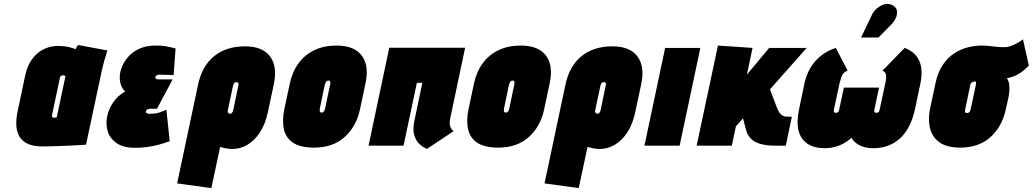

<svg xmlns="http://www.w3.org/2000/svg" viewBox="-20 -745 5282 982"><path d="M529 -487 379 -515Q374 -508 370 -500.5Q366 -493 366 -493Q363 -495 351.5 -499Q340 -503 321.5 -506.5Q303 -510 277 -510Q251 -510 225 -502Q199 -494 176 -476Q153 -458 135 -428.5Q117 -399 108 -355L69 -170Q62 -135 63.5 -103.5Q65 -72 78.5 -48Q92 -24 121 -10Q150 4 196 4Q219 4 248.5 3Q278 2 308 1Q338 0 363.5 -1.5Q389 -3 404.5 -4Q420 -5 420 -5L502 -390Q506 -407 512.5 -431.5Q519 -456 529 -487ZM246 -156 287 -350Q288 -353 290 -355Q292 -357 294.5 -358Q297 -359 299.5 -359.5Q302 -360 303 -360Q304 -360 305.5 -359.5Q307 -359 308.5 -358.5Q310 -358 312 -357.5Q314 -357 315 -356L270 -144Q268 -144 266 -143.5Q264 -143 262.5 -143Q261 -143 259.5 -143Q258 -143 256 -143Q253 -143 250 -144.5Q247 -146 246 -149Q245 -152 246 -156Z M868 -361 878 -497Q850 -505 824.5 -509Q799 -513 772 -512Q722 -511 687.5 -493.5Q653 -476 631.5 -449.5Q610 -423 600 -393Q593 -373 592.5 -351Q592 -329 599 -309.5Q606 -290 620 -277Q584 -257 560 -223Q536 -189 528 -149Q520 -110 531 -73.5Q542 -37 576.5 -13Q611 11 670 11Q701 11 731 7Q761 3 790 -4.5Q819 -12 848 -23L831 -184Q822 -180 813 -176Q804 -172 793.5 -169Q783 -166 771.5 -164.5Q760 -163 746 -163Q740 -163 735 -164.5Q730 -166 727.5 -169Q725 -172 726 -176Q727 -179 729 -181.5Q731 -184 734 -185.5Q737 -187 740.5 -188Q744 -189 748 -189H783L863 -339H790Q785 -339 781 -340.5Q777 -342 775.5 -345Q774 -348 775 -352Q776 -356 778.5 -358Q781 -360 785 -361.5Q789 -363 794 -363Q805 -363 816.5 -362.5Q828 -362 841 -362Q854 -362 868 -361Z M1350 -171 1380 -312Q1400 -404 1361.5 -456Q1323 -508 1233 -508Q1137 -508 1075 -457.5Q1013 -407 993 -312L886 193L1061 217L1106 6Q1112 8 1119 10Q1126 12 1134 13.5Q1142 15 1150.5 16Q1159 17 1168 17Q1209 17 1245.5 -4.5Q1282 -26 1309.5 -68Q1337 -110 1350 -171ZM1199 -307 1174 -187Q1173 -180 1170.5 -174.5Q1168 -169 1164.5 -166Q1161 -163 1157 -163Q1155 -163 1152.5 -164Q1150 -165 1148 -167Q1146 -169 1145 -172.5Q1144 -176 1145 -180L1172 -307Q1174 -313 1176 -317Q1178 -321 1181.5 -323Q1185 -325 1189 -325Q1194 -325 1196.5 -323Q1199 -321 1200 -317Q1201 -313 1199 -307Z M1821 -185 1849 -317Q1869 -409 1830.5 -460.5Q1792 -512 1701 -512Q1637 -512 1588 -488.5Q1539 -465 1507 -421.5Q1475 -378 1462 -317L1434 -185Q1422 -126 1432.5 -82Q1443 -38 1480.5 -14Q1518 10 1587 10Q1682 10 1742 -43.5Q1802 -97 1821 -185ZM1668 -311 1643 -191Q1642 -185 1639.5 -180Q1637 -175 1633.5 -172Q1630 -169 1625 -169Q1620 -169 1617.5 -172Q1615 -175 1615 -180Q1615 -185 1616 -191L1641 -311Q1643 -318 1645.5 -323Q1648 -328 1652 -330.5Q1656 -333 1660 -333Q1665 -333 1667 -330.5Q1669 -328 1669.5 -323Q1670 -318 1668 -311Z M2283 -141 2359 -501H1971L1865 0H2044L2112 -321H2140L2100 -130Q2090 -84 2098.5 -55Q2107 -26 2123 -10.5Q2139 5 2152 11Q2165 17 2163 17L2300 -74Q2289 -82 2283 -97.5Q2277 -113 2283 -141Z M2763 -185 2791 -317Q2811 -409 2772.5 -460.5Q2734 -512 2643 -512Q2579 -512 2530 -488.5Q2481 -465 2449 -421.5Q2417 -378 2404 -317L2376 -185Q2364 -126 2374.5 -82Q2385 -38 2422.5 -14Q2460 10 2529 10Q2624 10 2684 -43.5Q2744 -97 2763 -185ZM2610 -311 2585 -191Q2584 -185 2581.5 -180Q2579 -175 2575.5 -172Q2572 -169 2567 -169Q2562 -169 2559.5 -172Q2557 -175 2557 -180Q2557 -185 2558 -191L2583 -311Q2585 -318 2587.5 -323Q2590 -328 2594 -330.5Q2598 -333 2602 -333Q2607 -333 2609 -330.5Q2611 -328 2611.5 -323Q2612 -318 2610 -311Z M3229 -171 3259 -312Q3279 -404 3240.5 -456Q3202 -508 3112 -508Q3016 -508 2954 -457.5Q2892 -407 2872 -312L2765 193L2940 217L2985 6Q2991 8 2998 10Q3005 12 3013 13.5Q3021 15 3029.5 16Q3038 17 3047 17Q3088 17 3124.5 -4.5Q3161 -26 3188.5 -68Q3216 -110 3229 -171ZM3078 -307 3053 -187Q3052 -180 3049.5 -174.5Q3047 -169 3043.5 -166Q3040 -163 3036 -163Q3034 -163 3031.5 -164Q3029 -165 3027 -167Q3025 -169 3024 -172.5Q3023 -176 3024 -180L3051 -307Q3053 -313 3055 -317Q3057 -321 3060.5 -323Q3064 -325 3068 -325Q3073 -325 3075.5 -323Q3078 -321 3079 -317Q3080 -313 3078 -307Z M3276 0H3456L3562 -500H3382Z M3953 -196 3918 -288 4106 -500H3914L3800 -363L3829 -500L3652 -512L3543 0H3723L3744 -99L3780 -140L3796 -80Q3804 -50 3824 -32.5Q3844 -15 3874.5 -7.5Q3905 0 3943 0H3999L4030 -148H4027Q4014 -148 4001 -148.5Q3988 -149 3975.5 -159Q3963 -169 3953 -196Z M4607 -500 4494 -384Q4504 -379 4508.5 -371Q4513 -363 4512.5 -349.5Q4512 -336 4507 -315L4479 -184Q4478 -178 4475.5 -174.5Q4473 -171 4470 -169.5Q4467 -168 4463 -168Q4459 -168 4456 -169.5Q4453 -171 4452 -174.5Q4451 -178 4452 -184L4476 -297H4296L4272 -184Q4271 -178 4268.5 -174.5Q4266 -171 4262.5 -169.5Q4259 -168 4255 -168Q4251 -168 4248.5 -169.5Q4246 -171 4245 -174.5Q4244 -178 4245 -184L4273 -315Q4278 -336 4282.5 -349.5Q4287 -363 4294.5 -371Q4302 -379 4315 -384L4255 -500Q4193 -480 4151 -433.5Q4109 -387 4094 -316L4067 -187Q4053 -120 4064.5 -76Q4076 -32 4110.5 -9.5Q4145 13 4198 13Q4224 13 4248 7Q4272 1 4294 -11Q4316 -23 4335 -40Q4345 -23 4361.5 -11Q4378 1 4399.5 7Q4421 13 4446 13Q4528 13 4583 -37Q4638 -87 4660 -187L4687 -316Q4702 -387 4682 -433Q4662 -479 4607 -500ZM4539 -620Q4553 -634 4561.5 -652.5Q4570 -671 4567.5 -689Q4565 -707 4547 -717Q4527 -729 4505.5 -723.5Q4484 -718 4466 -703Q4448 -688 4440 -670L4384 -553H4473Z M5242 -410 5212 -544Q5192 -528 5166.5 -516.5Q5141 -505 5125 -504Q5104 -503 5083.5 -505Q5063 -507 5042.5 -509.5Q5022 -512 5000 -512Q4967 -512 4930.5 -503Q4894 -494 4861 -472.5Q4828 -451 4802.5 -414Q4777 -377 4765 -321L4736 -185Q4726 -134 4736.5 -89.5Q4747 -45 4784.5 -17.5Q4822 10 4891 10Q4986 10 5045.5 -43.5Q5105 -97 5124 -185L5138 -247Q5144 -279 5142.5 -304Q5141 -329 5130 -345Q5147 -348 5165.5 -355Q5184 -362 5203.5 -375.5Q5223 -389 5242 -410ZM4971 -311 4944 -183Q4943 -179 4940.5 -175Q4938 -171 4934.5 -169Q4931 -167 4926 -167Q4921 -167 4918.5 -169Q4916 -171 4915.5 -175Q4915 -179 4916 -183L4943 -312Q4944 -317 4946.5 -320Q4949 -323 4952 -324.5Q4955 -326 4958 -327Q4961 -328 4964 -328Q4965 -328 4966 -328Q4967 -328 4968 -328Q4969 -328 4970 -327Q4971 -326 4971.5 -324.5Q4972 -323 4972 -321.5Q4972 -320 4972 -318.5Q4972 -317 4972 -315Q4972 -313 4971 -311Z"/></svg>

Font: Advent Pro Black
Style: Italic
Weight: 900
Italic angle: -12°
Version: Version 3.000